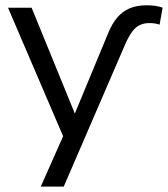

<svg xmlns="http://www.w3.org/2000/svg" viewBox="-20 -515 626 715"><path d="M383.6 -393.5Q397.6 -426.9 416.4 -449.5Q435.3 -472.1 462.2 -483.7Q489.2 -495.3 526.2 -495.3Q544.1 -495.3 558.8 -493.1Q573.6 -490.9 585.6 -486.4L574.3 -423.1Q565.4 -426.6 555.4 -427.8Q545.3 -429.1 536.4 -429.1Q516.3 -429.1 500.8 -421.8Q485.3 -414.6 472.8 -398Q460.3 -381.4 447.2 -352.3L217.3 180H131.8L222.7 -24.9V10.2L9.8 -486.3H97.7L272 -59.6H245.2Z"/></svg>

Font: Nunito Sans 12pt ExtraLight
Style: Regular
Weight: 200
Designer: Vernon Adams
Foundry: Vernon Adams
Version: Version 3.101;gftools[0.9.27]